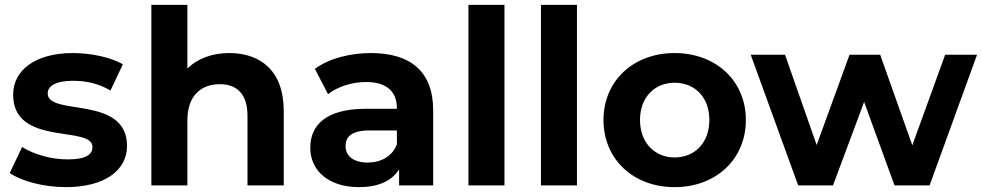

<svg xmlns="http://www.w3.org/2000/svg" viewBox="-20 -762 4036 789"><path d="M251 7C410 7 502 -62 502 -162C502 -373 176 -283 176 -378C176 -408 208 -430 280 -430C329 -430 382 -421 434 -390L485 -498C434 -527 353 -544 279 -544C126 -544 34 -474 34 -373C34 -158 360 -249 360 -158C360 -126 332 -107 258 -107C192 -107 119 -127 71 -158L20 -51C69 -17 161 7 251 7Z M922 -544C853 -544 792 -522 750 -480V-742H602V0H750V-267C750 -368 805 -416 884 -416C955 -416 997 -374 997 -286V0H1146V-307C1146 -471 1050 -544 922 -544Z M1611 -169C1592 -119 1545 -94 1491 -94C1434 -94 1400 -120 1400 -161C1400 -198 1422 -226 1499 -226H1611ZM1455 7C1534 7 1590 -18 1620 -66V0H1760V-309C1760 -469 1666 -544 1504 -544C1419 -544 1332 -522 1274 -479L1328 -375C1367 -406 1427 -425 1484 -425C1570 -425 1611 -385 1611 -317V-315H1484C1320 -315 1255 -248 1255 -155C1255 -61 1330 7 1455 7Z M2053 0V-742H1905V0Z M2351 0V-742H2203V0Z M2752 7C2922 7 3045 -107 3045 -269C3045 -430 2922 -544 2752 -544C2583 -544 2460 -430 2460 -269C2460 -107 2583 7 2752 7ZM2752 -115C2672 -115 2610 -174 2610 -269C2610 -364 2672 -422 2752 -422C2834 -422 2895 -364 2895 -269C2895 -174 2834 -115 2752 -115Z M3531 -343 3656 0H3800L3995 -537H3864L3729 -165L3597 -537H3471L3336 -166L3206 -537H3065L3260 0H3403Z"/></svg>

Font: Montserrat-Alt1
Style: Bold
Weight: 700
Designer: Differentunic
Foundry: Differentunic
Version: Version 7.222